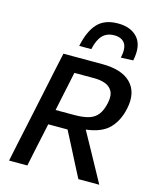

<svg xmlns="http://www.w3.org/2000/svg" viewBox="-139 -1072 956 1167"><g transform="rotate(15 339.0 -488.0)"><path d="M32 0Q44 -58.5 55.5 -113Q67 -167.5 81.5 -234.5L132 -473Q146.5 -542.5 158.2 -598Q170 -653.5 183 -713H426.5Q552 -713 608.8 -654.2Q665.5 -595.5 643.5 -491.5Q627 -412.5 580 -363.5Q533 -314.5 433.5 -302.5L487 -205.5Q505 -172.5 525.5 -135.2Q546 -98 565.2 -62.8Q584.5 -27.5 599.5 0H468Q445 -44 424.2 -84.5Q403.5 -125 383 -165L326.5 -274.5H205L196.5 -234.5Q182 -167.5 170.5 -113Q159 -58.5 147 0ZM406 -617.5H277.5Q269.5 -579.5 261.5 -541Q253.5 -502.5 244 -458.5L225.5 -370H344Q397.5 -370 433 -380.5Q468.5 -391 489.8 -417.8Q511 -444.5 521.5 -493Q532 -543.5 515.8 -570.5Q499.5 -597.5 469 -607.5Q438.5 -617.5 406 -617.5ZM526.5 -780Q540 -843.5 519.8 -872.2Q499.5 -901 453.5 -901Q407 -901 379.5 -872Q352 -843 339.5 -783.5H263.5Q283.5 -880 328.2 -928.2Q373 -976.5 457 -976.5Q540 -976.5 581.8 -927.5Q623.5 -878.5 603.5 -783.5Z"/></g></svg>

Font: Commissioner Medium
Style: Italic
Weight: 500
Italic angle: -12°
Designer: Kostas Bartsokas
Foundry: Kostas Bartsokas
Version: Version 1.000; ttfautohint (v1.8.3)